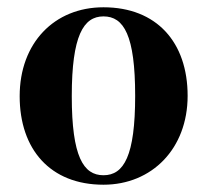

<svg xmlns="http://www.w3.org/2000/svg" viewBox="-20 -492 569 527"><path d="M264 15C397 15 495 -84 495 -229C495 -376 410 -472 264 -472C129 -472 34 -374 34 -228C34 -82 118 15 264 15ZM264 -11C209 -11 177 -62 177 -228C177 -394 209 -447 264 -447C320 -447 351 -395 351 -229C351 -64 320 -11 264 -11Z"/></svg>

Font: Source Serif 4 Display
Style: Bold
Weight: 700
Designer: Frank Grießhammer
Foundry: Adobe Systems Incorporated
Version: Version 4.004;hotconv 1.0.117;makeotfexe 2.5.65602